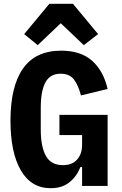

<svg xmlns="http://www.w3.org/2000/svg" viewBox="-20 -976 640 1008"><path d="M411 -99H402Q383 -50 344.5 -19Q306 12 246 12Q144 12 89.5 -81.5Q35 -175 35 -343Q35 -523 101 -616.5Q167 -710 301 -710Q404 -710 463.5 -657Q523 -604 545 -509L405 -475Q391 -529 368 -559Q345 -589 298 -589Q243 -589 218.5 -543.5Q194 -498 194 -410V-296Q194 -206 221 -157.5Q248 -109 310 -109Q359 -109 385 -138.5Q411 -168 411 -216V-267H292V-373H545V0H411ZM363 -956 495 -797 420 -739 299 -854 178 -739 107 -797 239 -956Z"/></svg>

Font: iA Writer Quattro V
Style: Regular
Weight: 400
Designer: Mike Abbink, Paul van der Laan, Pieter van Rosmalen, Oliver Reichenstein
Foundry: Information Architects Inc.
Version: Version 2.000